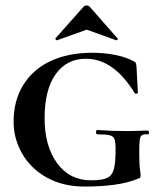

<svg xmlns="http://www.w3.org/2000/svg" viewBox="-20 -674 591 706"><path d="M30 -226Q30 -304 65.5 -361.5Q101 -419 166 -449.5Q231 -480 319 -480Q363 -480 403.5 -472Q444 -464 471 -449Q478 -446 479.5 -442Q481 -438 482 -427L487 -333Q487 -330 481.5 -329.5Q476 -329 475 -332Q398 -458 296 -458Q225 -458 184.5 -401Q144 -344 144 -239Q144 -137 190 -74Q236 -11 315 -11Q355 -11 373.5 -19.5Q392 -28 398.5 -51.5Q405 -75 405 -126Q405 -152 401 -162.5Q397 -173 384 -176.5Q371 -180 339 -180Q333 -180 333 -188Q333 -191 334.5 -193.5Q336 -196 338 -196Q390 -192 443 -192Q467 -192 523 -194Q525 -194 526.5 -191.5Q528 -189 528 -187Q528 -180 523 -180Q508 -181 502 -177Q496 -173 494 -160.5Q492 -148 492 -116Q492 -71 494.5 -53Q497 -35 497 -28Q497 -22 495 -20.5Q493 -19 485 -16Q418 12 291 12Q211 12 151.5 -21.5Q92 -55 61 -110Q30 -165 30 -226ZM299 -654Q305 -654 310 -649L412 -533Q413 -533 413 -531Q413 -529 410.5 -527Q408 -525 407 -526L299 -565L190 -526Q188 -525 185 -528.5Q182 -532 184 -533L287 -649Q292 -654 299 -654Z"/></svg>

Font: Cormorant Unicase
Style: Bold
Weight: 700
Designer: Christian Thalmann (Catharsis Fonts)
Foundry: Catharsis Fonts
Version: Version 4.000